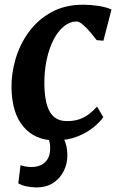

<svg xmlns="http://www.w3.org/2000/svg" viewBox="-20 -588 504 818"><path d="M214 10Q129.5 10 79.8 -48.2Q30 -106.5 29 -217Q28.5 -277.5 47 -339.2Q65.5 -401 103.8 -453Q142 -505 199.8 -536.5Q257.5 -568 335 -568Q364 -568 398 -563Q432 -558 455 -547.5L420.5 -414.5L392 -417Q380.5 -432 364.8 -450.8Q349 -469.5 333.2 -483Q317.5 -496.5 305.5 -496.5Q278.5 -496.5 253.5 -476.8Q228.5 -457 209.2 -420.8Q190 -384.5 179 -334.5Q168 -284.5 169 -224Q170.5 -170.5 181.2 -137Q192 -103.5 212.8 -87.8Q233.5 -72 264.5 -72Q295.5 -72 318.8 -80.2Q342 -88.5 360 -102.5Q378 -116.5 393.5 -134L420 -89Q407.5 -70 379.8 -46.8Q352 -23.5 310.5 -6.8Q269 10 214 10ZM134 210.5Q114 210.5 92.2 205.8Q70.5 201 58 193L67.5 115.5Q74 118.5 87 121Q100 123.5 113.5 123.5Q137 123.5 154.5 115.2Q172 107 182.2 90.5Q192.5 74 193.5 51Q194.5 25.5 189.5 11.5Q184.5 -2.5 181.5 -13.5L213 -15.5L242.5 -13.5Q252 0 259.5 22.5Q267 45 267 76Q267 108.5 252 139.8Q237 171 207.5 190.8Q178 210.5 134 210.5Z"/></svg>

Font: Merriweather Light 18pt
Style: Bold Italic
Weight: 700
Italic angle: -7.8°
Version: Version 2.101